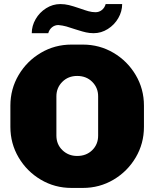

<svg xmlns="http://www.w3.org/2000/svg" viewBox="-20 -913 758 943"><path d="M31 -290V-394Q31 -476 71.5 -544.5Q112 -613 180.5 -653.5Q249 -694 331 -694H387Q469 -694 537.5 -653.5Q606 -613 646.5 -544.5Q687 -476 687 -394V-290Q687 -208 646.5 -139.5Q606 -71 537.5 -30.5Q469 10 387 10H331Q249 10 180.5 -30.5Q112 -71 71.5 -139.5Q31 -208 31 -290ZM462 -247V-440Q462 -482 433 -511Q404 -540 359 -540Q315 -540 286 -511Q257 -482 257 -440V-247Q257 -204 286.5 -175.5Q316 -147 359 -147Q404 -147 433 -175.5Q462 -204 462 -247ZM440 -750Q420 -750 402.5 -754Q385 -758 369.5 -763Q354 -768 350 -769Q324 -778 306 -783Q288 -788 267 -790Q249 -790 235.5 -779Q222 -768 217 -750H136Q136 -786 155 -819Q174 -852 206.5 -872.5Q239 -893 276 -893Q298 -893 318.5 -888Q339 -883 371 -872Q396 -863 414 -858Q432 -853 449 -853Q467 -853 480.5 -864Q494 -875 499 -893H580Q580 -857 561 -824Q542 -791 509.5 -770.5Q477 -750 440 -750Z"/></svg>

Font: Chivo Black
Style: Regular
Weight: 900
Designer: Hector Gatti
Foundry: Omnibus-Type
Version: Version 1.007